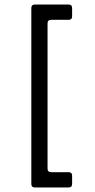

<svg xmlns="http://www.w3.org/2000/svg" viewBox="-20 -716 423 852"><path d="M135 116Q119 116 119 100V-680Q119 -696 135 -696H284Q300 -696 300 -680V-644Q300 -628 284 -628H207Q191 -628 191 -612V32Q191 48 207 48H284Q300 48 300 64V100Q300 116 284 116Z"/></svg>

Font: Pitagon Sans
Style: Regular
Weight: 400
Designer: Travis Tran
Foundry: Pitagon
Version: Version 1.001; ttfautohint (v1.8.4.7-5d5b);gftools[0.9.26]